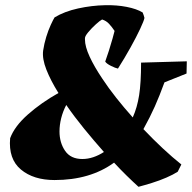

<svg xmlns="http://www.w3.org/2000/svg" viewBox="-20 -681 739 739"><path d="M190 12Q109 12 60.5 -28.5Q12 -69 19 -149Q36 -195 87.5 -240.5Q139 -286 205 -323Q175 -371 158.5 -413Q142 -455 146 -486Q150 -513 158 -539Q166 -565 175.5 -585.5Q185 -606 190 -614Q228 -637 280.5 -648.5Q333 -660 385 -661Q429 -662 467.5 -654.5Q506 -647 529 -633Q531 -628 533 -622.5Q535 -617 536 -612Q534 -601 519.5 -570Q505 -539 482.5 -498.5Q460 -458 434 -417Q424 -419 407 -427.5Q390 -436 385 -444Q392 -463 399.5 -487Q407 -511 413 -532Q419 -553 421 -562Q411 -577 400 -589Q389 -601 373 -606Q365 -602 349 -587.5Q333 -573 320 -557.5Q307 -542 307 -534V-529Q307 -502 325 -463Q343 -424 374 -378Q397 -343 427 -305Q457 -267 491 -229Q508 -267 515.5 -314.5Q523 -362 523 -440L699 -445L698 -398L613 -364Q594 -312 576 -271.5Q558 -231 532 -184Q569 -145 606.5 -110Q644 -75 678 -48L664 -20Q647 -9 620.5 2.5Q594 14 565 23Q536 32 513 38Q491 18 467 -5.5Q443 -29 419 -55Q327 12 190 12ZM297 -69Q318 -69 339 -76Q360 -83 380 -96Q341 -140 303.5 -186Q266 -232 235 -277Q222 -252 215.5 -226Q209 -200 209 -175Q209 -132 230.5 -100.5Q252 -69 297 -69Z"/></svg>

Font: Labrada Black
Style: Italic
Weight: 900
Italic angle: -7°
Designer: Mercedes Jáuregui
Foundry: Omnibus-Type Team
Version: Version 1.000; ttfautohint (v1.8.4.7-5d5b)